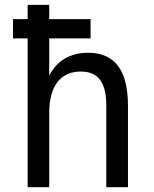

<svg xmlns="http://www.w3.org/2000/svg" viewBox="-20 -780 642 800"><path d="M95.2 0H185.1V-309.1C185.1 -420.4 231.4 -481.9 316.4 -481.9C389.6 -481.9 422.9 -436.5 422.9 -338.9V0H513.2V-338.9C513.2 -487.3 458.5 -560.1 347.2 -560.1C272.5 -560.1 216.8 -527.3 185.1 -464.8V-620.1H357.4V-700.2H185.1V-759.8H95.2V-700.2H34.2V-620.1H95.2Z"/></svg>

Font: Hack
Style: Regular
Weight: 400
Monospace: yes
Designer: Christopher Simpkins
Foundry: Christopher Simpkins
Version: Version 2.010